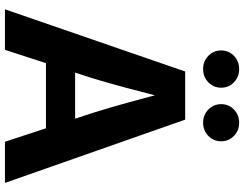

<svg xmlns="http://www.w3.org/2000/svg" viewBox="-125 -860 985 775"><g transform="rotate(90 367.5 -472.5)"><path d="M17.6 0 268.6 -727.5H462.9L718.3 0H552.2L436.5 -352.1Q415 -420.4 393.3 -499Q371.6 -577.6 347.2 -672.9H382.3Q357.9 -577.6 336.9 -498.5Q315.9 -419.4 295.4 -352.1L181.2 0ZM175.3 -165.5V-283.2H560.5V-165.5ZM475.6 -799.8Q443.8 -799.8 422.1 -821Q400.4 -842.3 400.4 -872.6Q400.4 -903.3 422.1 -924.3Q443.8 -945.3 475.6 -945.3Q506.8 -945.3 528.6 -924.3Q550.3 -903.3 550.3 -872.6Q550.3 -842.3 528.6 -821Q506.8 -799.8 475.6 -799.8ZM258.8 -799.8Q227.1 -799.8 205.3 -821Q183.6 -842.3 183.6 -872.6Q183.6 -903.3 205.3 -924.3Q227.1 -945.3 258.8 -945.3Q290.5 -945.3 312.3 -924.3Q334 -903.3 334 -872.6Q334 -842.3 312.3 -821Q290.5 -799.8 258.8 -799.8Z"/></g></svg>

Font: Inter 20pt
Style: Bold
Weight: 700
Version: Version 4.001;git-66647c0bb